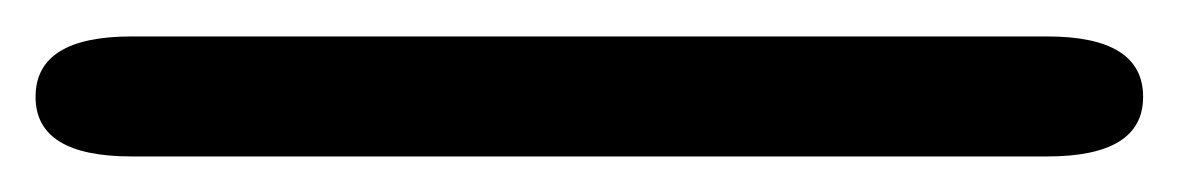

<svg xmlns="http://www.w3.org/2000/svg" viewBox="-22 40 663 108"><path d="M-2 94.5Q-2 60.5 52 60.5H567Q621 60.5 621 94.5Q621 128 567 128H52Q-2 128 -2 94.5Z"/></svg>

Font: Sono Monospace
Style: Regular
Weight: 400
Designer: Tyler Finck
Foundry: Tyler Finck
Version: Version 2.112